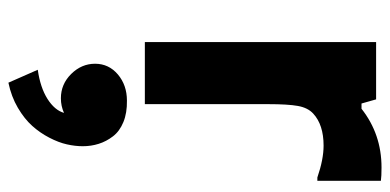

<svg xmlns="http://www.w3.org/2000/svg" viewBox="-252 -342 915 450"><g transform="rotate(90 205.0 -117.5)"><path d="M373 -554.7Q393.6 -554.7 404.3 -553.2V-404.3H396.5Q354 -418.9 321.8 -418.9Q272.9 -418.9 246.6 -394.5Q232.9 -381.8 228.8 -358.6Q224.6 -335.4 224.6 -289.1V0H79.1V-542H213.4L223.1 -507.8H235.4Q294.9 -554.7 373 -554.7ZM216.3 42Q245.1 41.5 266.6 50.3Q288.1 59.1 300 74.7Q312 90.3 317.6 108.2Q323.2 126 323.2 145.5Q323.2 163.6 318.8 182.9Q314.5 202.1 303.2 223.9Q292 245.6 275.6 263.9Q259.3 282.2 233.2 297.6Q207 313 174.3 319.8L144 251Q185.5 245.1 212.2 228.3Q238.8 211.4 245.1 189.5Q229 196.8 210.9 196.8Q177.7 196.8 153.8 172.6Q129.9 148.4 129.9 116.7Q129.9 84.5 155 63.2Q180.2 42 216.3 42Z"/></g></svg>

Font: Acari Sans Neue Black
Style: Regular
Weight: 900
Designer: Alfredo Marco Pradil
Foundry: Alfredo Marco Pradil
Version: Version 1.045;June 16, 2019;FontCreator 11.5.0.2425 64-bit; 